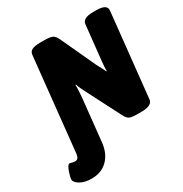

<svg xmlns="http://www.w3.org/2000/svg" viewBox="-302 -856 1163 1222"><g transform="rotate(-30 279.0 -245.0)"><path d="M20 212Q-32 212 -64.5 192.5Q-97 173 -97 152Q-97 145 -93.5 130Q-90 115 -84 98Q-78 81 -70.5 69Q-63 57 -56 57Q-51 57 -40.5 60.5Q-30 64 -19 64Q-4 64 3 55.5Q10 47 13 28L85 -659Q87 -682 107 -692Q127 -702 169 -702H195Q238 -702 256 -694Q274 -686 288 -655L406 -400Q415 -383 425 -364.5Q435 -346 440 -333L444 -334Q443 -348 444.5 -367.5Q446 -387 448 -406L475 -659Q479 -702 556 -702H578Q658 -702 654 -658L589 -41Q585 2 504 2H480Q450 2 433.5 -1Q417 -4 406.5 -14Q396 -24 386 -45L270 -271Q256 -297 245 -321Q234 -345 231 -357L227 -356Q228 -342 226.5 -316Q225 -290 223 -265L190 48Q181 124 136 168Q91 212 20 212Z"/></g></svg>

Font: Asap Semi Condensed Semi Condensed Black
Style: Italic
Weight: 900
Width: 4
Italic angle: -6°
Designer: Pablo Cosgaya
Foundry: Omnibus-Type
Version: Version 3.001; ttfautohint (v1.8.4.7-5d5b)